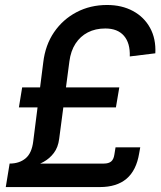

<svg xmlns="http://www.w3.org/2000/svg" viewBox="-20 -758 654 778"><path d="M15.6 -71.8 19 -95.2Q58.1 -95.2 83.5 -116.2Q108.9 -137.2 114.7 -185.5L155.3 -505.4Q163.6 -575.7 199.2 -627.7Q234.9 -679.7 290.3 -708.7Q345.7 -737.8 414.1 -737.8Q473.6 -737.8 518.8 -713.4Q564 -689 588.1 -645Q612.3 -601.1 609.4 -542L505.9 -529.3Q507.8 -583.5 482.2 -613Q456.5 -642.6 406.7 -642.6Q366.7 -642.6 335.9 -626.7Q305.2 -610.8 285.9 -581.1Q266.6 -551.3 261.2 -509.3L219.7 -194.8Q215.3 -160.6 198.2 -138.2Q181.2 -115.7 157 -102.3Q132.8 -88.9 106.4 -82.3Q80.1 -75.7 56.2 -73.7Q32.2 -71.8 15.6 -71.8ZM3.4 0 19 -95.2H400.9Q419.9 -95.2 430.2 -103.5Q440.4 -111.8 443.4 -131.3L448.2 -161.1H548.3L543.9 -136.7Q532.7 -67.9 492.9 -33.9Q453.1 0 384.8 0ZM56.6 -322.8 69.8 -403.8H463.4L449.7 -322.8Z"/></svg>

Font: Inter 18pt Medium
Style: Italic
Weight: 500
Italic angle: -9.3988°
Designer: Rasmus Andersson
Foundry: rsms
Version: Version 4.001;git-66647c0bb